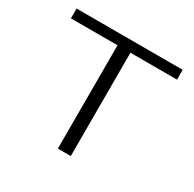

<svg xmlns="http://www.w3.org/2000/svg" viewBox="-152 -854 1029 1017"><g transform="rotate(30 363.0 -346.0)"><path d="M37 -632V-692H686V-632H401V0H322V-632Z"/></g></svg>

Font: Coval
Style: ExtraLight
Weight: 250
Foundry: Context Ltd
Version: Version 001.000